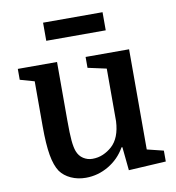

<svg xmlns="http://www.w3.org/2000/svg" viewBox="-83 -804 811 887"><g transform="rotate(-10 323.0 -360.0)"><path d="M210 -540V-267Q210 -203 213 -171Q216 -139 223 -120Q232 -96 251.5 -83.5Q271 -71 294 -71Q321 -71 344 -81Q367 -91 386 -108Q427 -145 431 -223V-470L344 -489V-540H548V-70L625 -51V0L450 10L439 -100H435Q406 -49 356 -19.5Q306 10 249 10Q211 10 179.5 -4.5Q148 -19 130 -44Q111 -72 102 -123Q93 -174 93 -259V-470L26 -489V-540ZM178 -645V-730H457V-645Z"/></g></svg>

Font: Domine SemiBold
Style: Regular
Weight: 600
Designer: Pablo Impallari, Rodrigo Fuenzalida, Brenda Gallo
Foundry: Pablo Impallari, Rodrigo Fuenzalida, Brenda Gallo
Version: Version 2.000